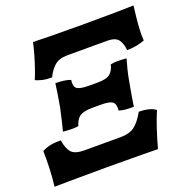

<svg xmlns="http://www.w3.org/2000/svg" viewBox="-127 -795 892 912"><g transform="rotate(-20 319.5 -338.5)"><path d="M163 -490Q134 -490 115 -494.5Q96 -499 81 -506Q91 -529 101.5 -560Q112 -591 121 -622.5Q130 -654 135 -679Q171 -678 227.5 -677Q284 -676 383 -676Q489 -676 547.5 -677Q606 -678 643 -679Q640 -654 636.5 -622.5Q633 -591 631.5 -560Q630 -529 632 -506Q613 -499 592 -494.5Q571 -490 542 -490Q540 -521 525.5 -542.5Q511 -564 468 -564H267Q224 -564 200.5 -542.5Q177 -521 163 -490ZM123 -230Q129 -253 135.5 -279.5Q142 -306 150 -344Q156 -379 160.5 -407Q165 -435 168 -459Q188 -459 208.5 -456.5Q229 -454 244 -448Q239 -417 253 -405Q267 -393 315 -393H357Q403 -393 421 -408Q439 -423 446 -453Q464 -457 485 -456.5Q506 -456 526 -454Q519 -429 512.5 -404Q506 -379 500 -344Q493 -306 488 -277Q483 -248 480 -226Q456 -226 438.5 -227.5Q421 -229 406 -234Q409 -267 394.5 -278Q380 -289 337 -289H294Q250 -289 230 -276Q210 -263 201 -230Q183 -227 164.5 -227.5Q146 -228 123 -230ZM-4 2Q2 -43 3.5 -92Q5 -141 4 -175Q38 -196 99 -195Q107 -149 125 -130.5Q143 -112 188 -112H372Q416 -112 442 -131Q468 -150 494 -196Q522 -196 544.5 -190Q567 -184 578 -174Q563 -140 547 -91.5Q531 -43 519 2Q491 1 447 1Q403 1 353 0.5Q303 0 257 0Q212 0 162 0.5Q112 1 68 1Q24 1 -4 2Z"/></g></svg>

Font: Vollkorn ExtraBold
Style: Italic
Weight: 800
Italic angle: -11°
Designer: Friedrich Althausen
Foundry: Friedrich Althausen
Version: Version 5.000; ttfautohint (v1.8.3)